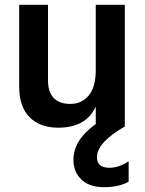

<svg xmlns="http://www.w3.org/2000/svg" viewBox="-20 -527 605 800"><path d="M516 230Q475 253 413.5 253Q352 253 319 221Q286 189 286 139Q286 56 379 -10V-83Q339 5 223 5Q146 5 103 -39Q60 -83 60 -164V-507H180V-192Q180 -144 203.5 -119Q227 -94 273.5 -94Q320 -94 349.5 -129Q379 -164 379 -235V-507H500V0Q384 67 384 128Q384 172 436 172Q476 172 516 145Z"/></svg>

Font: Hind Colombo SemiBold
Style: Regular
Weight: 600
Designer: Jyotish Sonowal, Aditi Pimprikar
Foundry: Indian Type Foundry
Version: Version 1.000;PS 1.0;hotconv 1.0.86;makeotf.lib2.5.63406; tt